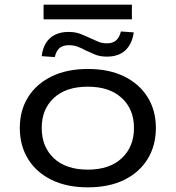

<svg xmlns="http://www.w3.org/2000/svg" viewBox="-20 -795 754 824"><path d="M357 9Q267 9 201.5 -23Q136 -55 100.5 -112.5Q65 -170 65 -246Q65 -321 100.5 -378Q136 -435 201.5 -467Q267 -499 357 -499Q448 -499 513 -467Q578 -435 613.5 -378Q649 -321 649 -246Q649 -170 613.5 -112.5Q578 -55 513 -23Q448 9 357 9ZM357 -67Q450 -67 502.5 -116Q555 -165 555 -246Q555 -326 502.5 -374.5Q450 -423 357 -423Q263 -423 211 -374.5Q159 -326 159 -246Q159 -165 211 -116Q263 -67 357 -67ZM167 -712V-775H546V-712ZM215 -550 159 -554Q163 -588 177.5 -611Q192 -634 216.5 -646Q241 -658 274 -658Q304 -658 326.5 -649Q349 -640 368 -631Q382 -625 399.5 -617Q417 -609 439 -609Q463 -609 477.5 -621Q492 -633 499 -660L554 -656Q547 -606 518 -579Q489 -552 439 -552Q409 -552 387.5 -561Q366 -570 347 -579Q331 -588 314 -594.5Q297 -601 275 -601Q252 -601 237 -590Q222 -579 215 -550Z"/></svg>

Font: Nunito Sans 10pt Expanded
Style: Regular
Weight: 400
Width: 7
Designer: Vernon Adams
Foundry: Vernon Adams
Version: Version 3.101;gftools[0.9.27]